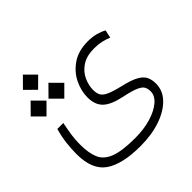

<svg xmlns="http://www.w3.org/2000/svg" viewBox="-173 -631 931 931"><g transform="rotate(-45 292.5 -165.5)"><path d="M273.9 159.2Q148.9 159.2 87.6 116.7Q26.4 74.2 26.4 -32.7Q26.4 -70.3 31 -107.7Q35.6 -145 46.9 -185.1H87.9Q79.6 -144 75.4 -114.7Q71.3 -85.4 71.3 -52.2Q71.3 4.4 86.9 41.3Q102.5 78.1 148.2 95.7Q193.8 113.3 283.7 113.3Q342.3 113.3 390.6 98.9Q439 84.5 467.5 60.1Q496.1 35.6 496.1 5.9Q496.1 -11.7 489.5 -24.7Q482.9 -37.6 459.2 -48.3Q435.5 -59.1 383.8 -69.8Q315.4 -84 286.9 -111.3Q258.3 -138.7 258.3 -189Q258.3 -234.9 280 -279.1Q301.8 -323.2 344.7 -352.3Q387.7 -381.3 452.1 -381.3Q482.9 -381.3 508.3 -374.3Q533.7 -367.2 550.3 -357.4L541.5 -316.9Q520.5 -325.7 498 -330.6Q475.6 -335.4 449.2 -335.4Q397 -335.4 364.7 -313.7Q332.5 -292 317.9 -259.8Q303.2 -227.5 303.2 -195.8Q303.2 -174.3 310.5 -159.7Q317.9 -145 341.8 -134Q365.7 -123 414.6 -111.3Q467.8 -99.1 494.9 -84Q522 -68.8 531.5 -49.1Q541 -29.3 541 -2.4Q541 44.9 506.3 81.3Q471.7 117.7 411.4 138.4Q351.1 159.2 273.9 159.2ZM52.7 -265.1 -1.5 -319.3 52.7 -374 106.9 -319.3ZM174.8 -265.1 120.6 -319.3 174.8 -374 229 -319.3ZM115.2 -385.3 63 -437 115.2 -489.7 167.5 -437Z"/></g></svg>

Font: Cascadia Mono ExtraLight
Style: Regular
Weight: 200
Monospace: yes
Designer: Aaron Bell
Foundry: Saja Typeworks
Version: Version 2404.023; ttfautohint (v1.8.4)